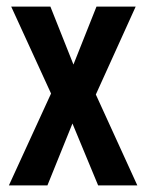

<svg xmlns="http://www.w3.org/2000/svg" viewBox="-20 -614 444 583"><path d="M135 -330 14 -594H133L203 -418L273 -594H392L271 -327L397 -51H278L200 -239L124 -51H7Z"/></svg>

Font: Noto Sans Tamil UI ExtraCondensed SemiBold
Style: Regular
Weight: 600
Width: 2
Designer: Jelle Bosma - Monotype Design Team
Foundry: Monotype Imaging Inc.
Version: Version 2.004; ttfautohint (v1.8.4.7-5d5b)